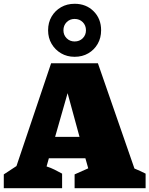

<svg xmlns="http://www.w3.org/2000/svg" viewBox="-54 -994 789 1014"><path d="M656 -104Q671 -98 686 -91Q701 -84 715 -77V0H340V-73L412 -105L397 -158H204L192 -115Q214 -108 234 -98Q254 -88 274 -77V0H-34V-73L33 -117L216 -660H463ZM237 -271H366L303 -502ZM340 -694Q300 -694 268.5 -712.5Q237 -731 218.5 -762.5Q200 -794 200 -834Q200 -875 218.5 -906.5Q237 -938 268.5 -956Q300 -974 340 -974Q401 -974 440.5 -934.5Q480 -895 480 -834Q480 -794 462 -762.5Q444 -731 412.5 -712.5Q381 -694 340 -694ZM340 -775Q366 -775 383 -792Q400 -809 400 -834Q400 -860 383 -877Q366 -894 340 -894Q315 -894 298 -877Q281 -860 281 -834Q281 -809 298 -792Q315 -775 340 -775Z"/></svg>

Font: Piazzolla Black
Style: Regular
Weight: 900
Designer: Juan Pablo del Peral
Foundry: Huerta Tipografica
Version: Version 1.330